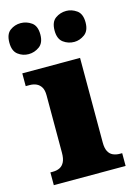

<svg xmlns="http://www.w3.org/2000/svg" viewBox="-132 -824 625 886"><g transform="rotate(-15 180.0 -381.0)"><path d="M12 0V-61H24Q43 -61 57 -68Q71 -75 79 -91Q87 -107 87 -135V-409Q87 -434 78.5 -448Q70 -462 56 -468.5Q42 -475 24 -475H5V-536H281V-131Q281 -105 289 -89.5Q297 -74 311.5 -67.5Q326 -61 344 -61H355V0ZM275 -614Q246 -614 223 -631Q200 -648 200 -688Q200 -729 223 -745.5Q246 -762 275 -762Q301 -762 324.5 -745.5Q348 -729 348 -688Q348 -648 324.5 -631Q301 -614 275 -614ZM57 -614Q29 -614 6.5 -631Q-16 -648 -16 -688Q-16 -729 6.5 -745.5Q29 -762 57 -762Q85 -762 108.5 -745.5Q132 -729 132 -688Q132 -648 108.5 -631Q85 -614 57 -614Z"/></g></svg>

Font: Noto Serif Hebrew Black
Style: Regular
Weight: 900
Version: Version 2.003